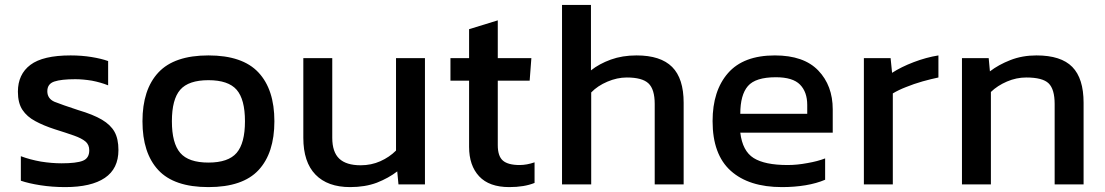

<svg xmlns="http://www.w3.org/2000/svg" viewBox="-20 -760 4506 783"><path d="M246 3Q193 3 145 -4.5Q97 -12 65 -23V-123Q102 -109 147 -101Q191 -94 231 -94Q292 -94 318 -104.5Q344 -115 344 -147Q344 -170 328.5 -183Q313 -196 282 -207Q251 -218 203 -233Q157 -248 124 -266Q90 -284 71.5 -312Q53 -340 53 -386Q53 -457 104 -495.5Q155 -534 268 -534Q313 -534 353 -527.5Q393 -521 421 -511V-412Q391 -424 355 -431Q318 -437 287 -437Q230 -437 201.5 -427.5Q173 -418 173 -388Q173 -358 202 -345Q232 -333 299 -311Q360 -293 395.5 -272Q431 -251 447 -222.5Q463 -194 463 -148Q463 -72 407.5 -34.5Q352 3 246 3Z M830 3Q690 3 625.5 -66.5Q561 -136 561 -265.5Q561 -395 626 -464.5Q691 -534 830 -534Q969 -534 1034 -464.5Q1099 -395 1099 -265.5Q1099 -136 1034.5 -66.5Q970 3 830 3ZM830 -97Q911 -97 945 -136.5Q979 -176 979 -265.5Q979 -355 945 -394Q911 -433 830 -433Q749 -433 715 -394Q681 -355 681 -265.5Q681 -176 715 -136.5Q749 -97 830 -97Z M1517 -15Q1469 3 1408 3Q1316 3 1266.5 -48Q1217 -99 1217 -198V-523H1335V-198Q1335 -140 1363.5 -113Q1392 -86 1451 -86Q1494 -86 1531 -102.5Q1568 -119 1595 -146V-523H1713V-8H1605L1600 -61Q1565 -34 1517 -15Z M2160 -14Q2118 3 2057 3Q1975 3 1934 -41Q1893 -85 1893 -161V-431H1817V-523H1893V-641L2010 -677V-523H2147L2140 -431H2010V-168Q2010 -123 2031 -105Q2052 -87 2099 -87Q2128 -87 2160 -98Z M2272 -8V-740H2390V-473Q2424 -500 2471 -517Q2518 -534 2576 -534Q2674 -534 2721 -487Q2768 -440 2768 -341V-8H2650V-336Q2650 -396 2624.5 -420Q2599 -444 2536 -444Q2497 -444 2457 -427Q2417 -410 2391 -383V-8Z M3169 3Q3034 3 2960 -63.5Q2886 -130 2886 -266Q2886 -390 2949 -462Q3012 -534 3140 -534Q3258 -534 3317 -472.5Q3376 -411 3376 -314V-219H2999Q3008 -144 3053.5 -115.5Q3099 -87 3192 -87Q3231 -87 3273 -95Q3314 -102 3345 -114V-27Q3310 -12 3265 -4.5Q3220 3 3169 3ZM2999 -296H3272V-332Q3272 -385 3242.5 -415Q3213 -445 3144 -445Q3061 -445 3030 -409Q2999 -373 2999 -296Z M3621 -8H3503V-523H3612L3618 -463Q3655 -487 3706 -506.5Q3757 -526 3807 -534V-444Q3778 -438 3742 -428Q3707 -418 3675 -405Q3644 -393 3621 -379Z M3903 -8V-523H4012L4017 -469Q4052 -496 4100.5 -515Q4149 -534 4207 -534Q4307 -534 4353 -487Q4399 -440 4399 -341V-8H4281V-336Q4281 -396 4256.5 -420Q4232 -444 4165 -444Q4125 -444 4086.5 -427.5Q4048 -411 4021 -385V-8Z"/></svg>

Font: Kanit Cyrillic
Style: Regular
Weight: 400
Designer: Katatrad Team, Sasha Pavljenko
Foundry: CadsonDemak, Pavljenko + Design
Version: Version 1.002;Fontself Maker 3.5.7